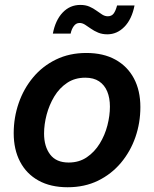

<svg xmlns="http://www.w3.org/2000/svg" viewBox="-20 -769 643 800"><path d="M261.7 11.2Q190.9 11.2 140.6 -16.6Q90.3 -44.4 63.7 -95.2Q37.1 -146 37.1 -213.9Q37.1 -279.3 57.9 -339.4Q78.6 -399.4 117.9 -446.5Q157.2 -493.7 213.4 -521Q269.5 -548.3 339.8 -548.3Q410.6 -548.3 460.9 -520.5Q511.2 -492.7 538.1 -442.1Q564.9 -391.6 564.9 -322.8Q564.9 -257.3 544.2 -197.5Q523.4 -137.7 483.9 -90.6Q444.3 -43.5 388.4 -16.1Q332.5 11.2 261.7 11.2ZM266.1 -91.8Q309.6 -91.8 341.8 -113.8Q374 -135.7 395.5 -170.7Q417 -205.6 427.5 -246.3Q438 -287.1 438 -324.7Q438 -360.8 426.8 -387.9Q415.5 -415 392.8 -430.2Q370.1 -445.3 335.4 -445.3Q292 -445.3 259.8 -423.8Q227.5 -402.3 206.3 -367.2Q185.1 -332 174.3 -291.3Q163.6 -250.5 163.6 -212.4Q163.6 -158.7 189 -125.2Q214.4 -91.8 266.1 -91.8ZM427.2 -626Q405.8 -626 388.9 -633.1Q372.1 -640.1 358.6 -649.7Q345.2 -659.2 334 -666.3Q322.8 -673.3 311.5 -673.3Q296.9 -673.3 287.4 -660.2Q277.8 -647 274.4 -628.9H200.2Q210.9 -685.1 241.2 -716.8Q271.5 -748.5 314.5 -748.5Q336.4 -748.5 352.5 -741.5Q368.7 -734.4 381.3 -725.1Q394 -715.8 405.5 -708.5Q417 -701.2 429.2 -701.2Q444.8 -701.2 453.4 -712.4Q461.9 -723.6 467.8 -746.1H540.5Q529.3 -689 498.5 -657.5Q467.8 -626 427.2 -626Z"/></svg>

Font: Inter 17pt SemiBold
Style: Italic
Weight: 600
Italic angle: -9.3988°
Version: Version 4.001;git-66647c0bb